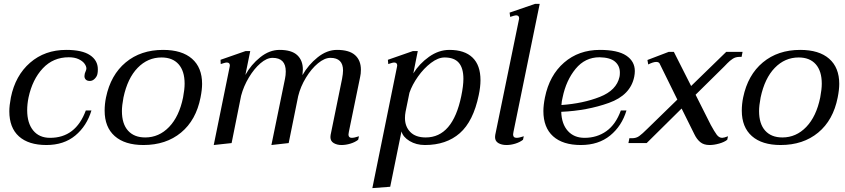

<svg xmlns="http://www.w3.org/2000/svg" viewBox="-20 -737 4353 989"><path d="M28 -164Q28 -193 36 -235Q59 -348 135 -414Q211 -480 321 -480Q403 -480 443.5 -453Q484 -426 484 -380Q484 -365 482 -357Q480 -344 468.5 -332Q457 -320 443 -320Q429 -320 422 -327Q415 -334 415 -345Q415 -350 416 -353Q416 -358 420.5 -368Q425 -378 425 -384Q425 -396 415 -409.5Q405 -423 384.5 -432.5Q364 -442 334 -442Q254 -442 200.5 -385Q147 -328 127 -235Q120 -201 120 -169Q120 -103 151 -65Q182 -27 238 -27Q370 -27 422 -168H451Q427 -88 368 -39Q309 10 219 10Q127 10 77.5 -34.5Q28 -79 28 -164Z M519 -167Q519 -201 526 -235Q550 -351 627.5 -415.5Q705 -480 820 -480Q917 -480 969 -434.5Q1021 -389 1021 -305Q1021 -275 1013 -235Q990 -118 912.5 -54Q835 10 719 10Q623 10 571 -36Q519 -82 519 -167ZM923 -235Q931 -277 931 -306Q931 -371 900 -406Q869 -441 812 -441Q741 -441 689 -387.5Q637 -334 616 -235Q608 -193 608 -165Q608 -99 639.5 -64Q671 -29 728 -29Q799 -29 851 -83Q903 -137 923 -235Z M1777 -58Q1775 -48 1775 -44Q1775 -27 1792 -27Q1805 -27 1829 -35L1825 -17Q1808 -4 1784.5 3Q1761 10 1739 10Q1716 10 1699 0Q1682 -10 1682 -31Q1682 -38 1683 -42L1742 -331Q1747 -358 1747 -374Q1747 -439 1682 -439Q1652 -439 1618 -411Q1584 -383 1556 -337Q1528 -291 1516 -242L1467 0L1378 10L1448 -331Q1452 -350 1452 -369Q1452 -439 1384 -439Q1354 -439 1321.5 -411Q1289 -383 1262 -338Q1235 -293 1222 -244L1173 0L1081 10L1163 -393Q1164 -396 1164 -400Q1164 -415 1148 -415Q1143 -415 1133 -412Q1123 -409 1117 -407L1116 -429L1245 -474H1269L1244 -351Q1273 -404 1320.5 -442Q1368 -480 1420 -480Q1482 -480 1511 -453Q1540 -426 1540 -379Q1540 -370 1538 -350Q1568 -403 1616 -441.5Q1664 -480 1716 -480Q1779 -480 1809 -453Q1839 -426 1839 -378Q1839 -357 1835 -340Z M2025 -393Q2026 -396 2026 -400Q2026 -415 2010 -415Q2005 -415 1995.5 -412Q1986 -409 1980 -407L1978 -429L2107 -474H2132L2109 -359Q2140 -409 2190 -444.5Q2240 -480 2295 -480Q2373 -480 2414 -440.5Q2455 -401 2455 -324Q2455 -289 2446 -247Q2418 -112 2348.5 -51Q2279 10 2169 10Q2124 10 2090 -10.5Q2056 -31 2048 -60L1990 225L1898 232ZM2356 -242Q2367 -295 2367 -331Q2367 -386 2343.5 -413.5Q2320 -441 2270 -441Q2237 -441 2200 -413Q2163 -385 2133 -342.5Q2103 -300 2089 -259L2069 -161Q2066 -145 2066 -129Q2066 -85 2093.5 -57Q2121 -29 2173 -29Q2312 -29 2356 -242Z M2530 -31Q2530 -38 2531 -42L2653 -636Q2654 -639 2654 -643Q2654 -658 2638 -658Q2632 -658 2608 -650L2605 -672L2736 -717H2760L2625 -58L2623 -45Q2623 -27 2641 -27Q2654 -27 2678 -35L2674 -17Q2657 -4 2634 3Q2611 10 2589 10Q2564 10 2547 0Q2530 -10 2530 -31Z M2871 -161Q2873 -98 2905 -62.5Q2937 -27 2991 -27Q3055 -27 3103.5 -61.5Q3152 -96 3178 -168H3207Q3183 -88 3123 -39Q3063 10 2972 10Q2879 10 2829 -35Q2779 -80 2779 -165Q2779 -195 2787 -235Q2810 -349 2885.5 -414.5Q2961 -480 3070 -480Q3162 -480 3206 -450.5Q3250 -421 3250 -371Q3250 -357 3247 -342Q3228 -247 3116.5 -207Q3005 -167 2871 -161ZM3173 -363Q3173 -398 3148 -419.5Q3123 -441 3068 -442Q2994 -442 2945 -382.5Q2896 -323 2878 -235Q2873 -216 2872 -196Q2984 -204 3070 -238Q3156 -272 3171 -341Q3173 -349 3173 -363Z M3805 -470 3800 -444H3789Q3769 -444 3754 -434Q3739 -424 3727 -411.5Q3715 -399 3710 -394L3563 -249L3641 -94Q3660 -59 3672 -43Q3684 -27 3700 -27Q3709 -27 3730 -35L3726 -17Q3711 -5 3684.5 2.5Q3658 10 3635 10Q3605 10 3587 -5Q3569 -20 3557 -45L3491 -178L3311 0H3217L3222 -25H3236Q3257 -25 3272.5 -36Q3288 -47 3316 -75L3469 -224L3377 -411Q3372 -418 3360 -418Q3345 -418 3319 -405L3315 -428L3425 -470H3451L3540 -294L3721 -470Z M3801 -167Q3801 -201 3808 -235Q3832 -351 3909.5 -415.5Q3987 -480 4102 -480Q4199 -480 4251 -434.5Q4303 -389 4303 -305Q4303 -275 4295 -235Q4272 -118 4194.5 -54Q4117 10 4001 10Q3905 10 3853 -36Q3801 -82 3801 -167ZM4205 -235Q4213 -277 4213 -306Q4213 -371 4182 -406Q4151 -441 4094 -441Q4023 -441 3971 -387.5Q3919 -334 3898 -235Q3890 -193 3890 -165Q3890 -99 3921.5 -64Q3953 -29 4010 -29Q4081 -29 4133 -83Q4185 -137 4205 -235Z"/></svg>

Font: Taviraj
Style: Italic
Weight: 400
Italic angle: -12°
Designer: Katatrad Team
Foundry: CadsonDemak
Version: Version 1.001